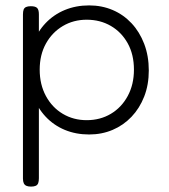

<svg xmlns="http://www.w3.org/2000/svg" viewBox="-20 -489 625 711"><path d="M310 9Q261 9 220 -8Q179 -25 149 -57Q119 -89 102.5 -133Q86 -177 86 -231Q86 -285 102.5 -328.5Q119 -372 149 -403.5Q179 -435 220 -452Q261 -469 310 -469Q357 -469 397 -452Q437 -435 467 -403Q497 -371 514 -326.5Q531 -282 531 -228Q531 -175 514 -131.5Q497 -88 467 -56.5Q437 -25 397 -8Q357 9 310 9ZM95 202Q84 202 77.5 199Q71 196 68 189.5Q65 183 65 172V-435Q65 -447 67.5 -453.5Q70 -460 76.5 -463Q83 -466 94 -466Q111 -466 117.5 -459.5Q124 -453 124 -436V171Q124 182 121.5 189Q119 196 112.5 199Q106 202 95 202ZM301 -44Q351 -44 390.5 -67.5Q430 -91 453 -133.5Q476 -176 476 -231Q476 -287 453 -328.5Q430 -370 390.5 -393Q351 -416 301 -416Q252 -416 212.5 -392.5Q173 -369 150 -327.5Q127 -286 127 -231Q127 -176 150 -133.5Q173 -91 212.5 -67.5Q252 -44 301 -44Z"/></svg>

Font: Fredoka Light Light
Style: Regular
Weight: 300
Version: Version 2.001